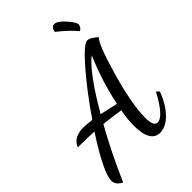

<svg xmlns="http://www.w3.org/2000/svg" viewBox="-301 -1046 1233 1233"><g transform="rotate(-45 315.5 -429.5)"><path d="M0 25Q0 -49 147 -275Q87 -279 0 -279Q24 -344 116 -344Q136 -344 190 -338Q302 -500 399 -611Q496 -722 528 -722Q554 -722 596 -683Q563 -658 501.5 -443.5Q440 -229 440 -108Q440 -29 475 -29Q529 -29 608 -178L626 -159Q594 -74 544 -22.5Q494 29 440 29Q352 29 352 -126Q352 -175 365 -250Q314 -258 222 -269Q129 -104 46 87Q0 63 0 25ZM254 -326Q277 -321 320.5 -311Q364 -301 375 -299Q411 -471 481 -634Q392 -564 254 -326ZM420 -907Q421 -926 430.5 -936Q440 -946 452 -946Q480 -946 521 -900Q562 -854 562 -833Q562 -824 555 -813Q548 -802 537 -797Q488 -855 420 -907Z"/></g></svg>

Font: TypoPRO Dancing Script
Style: Bold
Weight: 700
Designer: Pablo Impallari
Foundry: Pablo Impallari. www.impallari.com Igino Marini. www.ikern.com
Version: Version 1.002